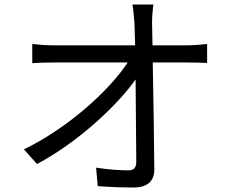

<svg xmlns="http://www.w3.org/2000/svg" viewBox="-20 -803 1040 851"><path d="M86 -141 144 -76C323 -171 498 -333 581 -451L584 -88C584 -61 576 -48 547 -48C510 -48 454 -52 406 -60L413 22C462 26 521 28 573 28C633 28 664 0 664 -52C663 -177 660 -376 657 -526H816C840 -526 875 -525 898 -524V-608C878 -606 839 -602 813 -602H656L654 -699C654 -727 656 -755 660 -783H567C571 -762 573 -737 576 -699L579 -602H215C184 -602 152 -605 123 -608V-523C154 -525 183 -526 217 -526H546C467 -406 289 -240 86 -141Z"/></svg>

Font: Noto Sans KR
Style: Regular
Weight: 400
Designer: Ryoko NISHIZUKA 西塚涼子 (kana, bopomofo & ideographs); Paul D. Hunt (Latin, Greek & Cyrillic); Sandoll Communications 산돌커뮤니
Foundry: Adobe
Version: Version 2.004;hotconv 1.0.118;makeotfexe 2.5.65603